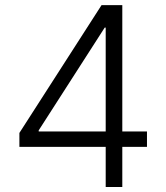

<svg xmlns="http://www.w3.org/2000/svg" viewBox="-20 -748 665 768"><path d="M57.6 -160.6V-216.3L386.2 -727.5H428.7V-637.7H398.9L134.8 -226.6V-222.2H567.9V-160.6ZM402.8 0V-177.7V-203.6V-727.5H469.2V0Z"/></svg>

Font: Inter 17pt Light
Style: Regular
Weight: 300
Version: Version 4.001;git-66647c0bb